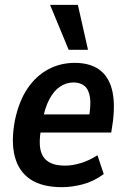

<svg xmlns="http://www.w3.org/2000/svg" viewBox="-20 -764 521 794"><path d="M236 10Q154 10 105.5 -22.5Q57 -55 41 -117.5Q25 -180 42 -268Q59 -347 94 -398.5Q129 -450 179 -477Q229 -504 289 -504Q350 -504 388.5 -477.5Q427 -451 442 -397.5Q457 -344 447 -262L440 -216H132L143 -291H365L347 -273Q357 -330 352 -362Q347 -394 329.5 -408.5Q312 -423 284 -423Q254 -423 228 -405.5Q202 -388 183.5 -352.5Q165 -317 155 -261L150 -231Q140 -178 147.5 -144.5Q155 -111 180.5 -95Q206 -79 248 -79Q280 -79 315.5 -90Q351 -101 383 -122L409 -44Q368 -14 323 -2Q278 10 236 10ZM264 -558 187 -744H302L344 -558Z"/></svg>

Font: Nunito Sans 10pt Condensed
Style: Bold Italic
Weight: 700
Width: 3
Italic angle: -9°
Designer: Vernon Adams
Foundry: Vernon Adams
Version: Version 3.101;gftools[0.9.27]